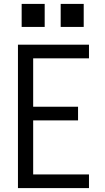

<svg xmlns="http://www.w3.org/2000/svg" viewBox="-20 -964 540 984"><path d="M72 0V-735H436V-665H150V-417H380V-347H150V-70H436V0ZM291 -826V-944H409V-826ZM91 -826V-944H209V-826Z"/></svg>

Font: Iosevka Fuck
Style: Regular
Weight: 400
Monospace: yes
Designer: Belleve Invis
Foundry: Belleve Invis
Version: Version 28.0.7; ttfautohint (v1.8.3)